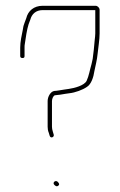

<svg xmlns="http://www.w3.org/2000/svg" viewBox="-20 -668 415 665"><path d="M168 -28C171 -25 176 -20 182 -25C188 -30 183 -35 179 -39C171 -45 161 -35 168 -28ZM145 -318V-229C145 -222 146 -215 149 -208L152 -198C155 -187 169 -193 166 -202L163 -212C161 -218 160 -224 160 -229V-318C160 -325 164 -336 170 -338C173 -338 184 -340 188 -340C195 -341 201 -342 206 -343L220 -345C240 -347 267 -357 281 -367C296 -376 304 -401 307 -422C311 -442 316 -460 318 -481C320 -502 325 -530 325 -552V-634C325 -641 318 -648 311 -648H128C97 -648 77 -630 71 -605L65 -589C62 -582 60 -574 59 -565C55 -546 50 -523 50 -503V-474C50 -469 53 -467 58 -467C63 -467 65 -469 65 -474V-503C65 -508 65 -512 66 -516C69 -537 73 -565 79 -584L85 -600C90 -619 104 -633 128 -633H310V-552C310 -546 309 -538 308 -529C306 -506 304 -485 301 -464L297 -446C291 -426 288 -405 280 -388C272 -372 239 -363 218 -360L204 -358C197 -357 175 -353 168 -353C155 -351 145 -333 145 -318Z"/></svg>

Font: Electronic
Style: UltTh
Weight: 100
Version: Version 1.011